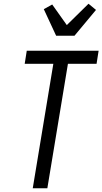

<svg xmlns="http://www.w3.org/2000/svg" viewBox="-20 -1006 547 1026"><path d="M155 0 265 -665H112L123 -735H507L496 -665H343L233 0ZM280 -815 214 -957 259 -982 337 -872 453 -986 493 -953 378 -815Z"/></svg>

Font: Iosevka Term Oblique
Style: Regular
Weight: 400
Italic angle: -9°
Monospace: yes
Designer: Belleve Invis
Foundry: Belleve Invis
Version: Version 31.4.0